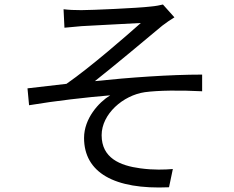

<svg xmlns="http://www.w3.org/2000/svg" viewBox="-20 -788 1040 852"><path d="M262 -747 266 -665C287 -667 317 -670 342 -672C385 -675 561 -683 605 -686C542 -630 383 -491 275 -416C224 -410 156 -402 102 -396L109 -321C229 -341 362 -356 469 -365C418 -334 353 -262 353 -176C353 -23 486 54 730 43L747 -38C711 -35 662 -33 603 -41C512 -53 431 -87 431 -188C431 -282 526 -365 623 -379C683 -387 779 -388 877 -383V-457C733 -457 553 -444 401 -428C481 -491 626 -612 700 -674C714 -685 740 -703 754 -711L703 -768C691 -765 672 -761 649 -759C591 -752 385 -743 341 -743C311 -743 286 -744 262 -747Z"/></svg>

Font: GenYoGothic2 TW R
Style: Regular
Weight: 400
Version: Version 2.100;PS 2.1;hotconv 16.6.51;makeotf.lib2.5.65220 DE